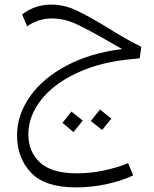

<svg xmlns="http://www.w3.org/2000/svg" viewBox="-20 -459 670 833"><path d="M103 124Q103 199 153.5 246Q204 293 314 293Q371 293 429 281Q487 269 536 249L558 302Q507 326 442 340Q377 354 309 354Q175 354 114.5 290Q54 226 54 128Q54 39 110.5 -41Q167 -121 271 -175.5Q375 -230 510 -246L468 -270Q359 -333 308 -356Q257 -379 205 -379Q176 -379 148 -370Q120 -361 98 -345L76 -396Q131 -439 202 -439Q257 -439 308 -415.5Q359 -392 442 -342Q523 -290 593 -256L586 -206L556 -203Q418 -191 315 -143Q212 -95 157.5 -24.5Q103 46 103 124ZM374 66 414 16 463 56 423 105ZM251 74 290 25 339 64 299 114Z"/></svg>

Font: FiraGO Light
Style: Italic
Weight: 300
Italic angle: -8°
Designer: bBox Type GmbH
Foundry: bBox Type GmbH
Version: Version 1.001